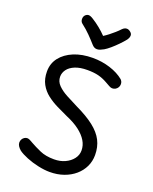

<svg xmlns="http://www.w3.org/2000/svg" viewBox="-186 -1129 995 1248"><g transform="rotate(20 311.5 -504.5)"><path d="M543 -706Q549 -700 552.5 -692.5Q556 -685 556 -675Q556 -663 550 -653Q544 -643 534 -637Q524 -631 511 -631Q502 -631 489.5 -638Q477 -645 459 -655Q429 -672 397.5 -680Q366 -688 321 -688Q270 -688 236 -674Q202 -660 185 -637Q168 -614 168 -587Q168 -554 192.5 -529Q217 -504 255.5 -483.5Q294 -463 336 -442Q414 -405 462.5 -367Q511 -329 533.5 -285Q556 -241 556 -185Q556 -142 538.5 -105Q521 -68 488.5 -40Q456 -12 412 3.5Q368 19 315 19Q279 19 235 9.5Q191 0 153 -15.5Q115 -31 93 -47Q65 -71 65 -94Q65 -106 70.5 -116Q76 -126 85.5 -132Q95 -138 105 -138Q113 -138 123.5 -133Q134 -128 147 -120Q175 -104 215.5 -86Q256 -68 314 -68Q356 -68 389.5 -83.5Q423 -99 443 -125Q463 -151 463 -183Q463 -218 444 -249.5Q425 -281 388.5 -309Q352 -337 297 -360Q260 -377 221 -396Q182 -415 149 -440.5Q116 -466 96 -502.5Q76 -539 76 -590Q76 -645 108 -686Q140 -727 196.5 -750.5Q253 -774 328 -774Q390 -774 447 -756Q504 -738 543 -706ZM440 -1014Q453 -1027 468 -1028Q483 -1029 498 -1015Q509 -1005 507.5 -991Q506 -977 496 -963Q480 -943 458.5 -921Q437 -899 415.5 -880.5Q394 -862 377 -852Q364 -845 353 -840.5Q342 -836 331 -836Q321 -836 312.5 -840.5Q304 -845 296 -854Q274 -879 247 -906.5Q220 -934 186 -960Q174 -970 173.5 -987Q173 -1004 183 -1015Q194 -1026 206.5 -1026Q219 -1026 239 -1013Q265 -997 291.5 -975.5Q318 -954 340 -931Q356 -941 373.5 -954.5Q391 -968 408.5 -983.5Q426 -999 440 -1014Z"/></g></svg>

Font: Playpen Sans
Style: Regular
Weight: 400
Designer: Laura Meseguer, Veronika Burian, José Scaglione, Kostas Bartsokas, Vera Evstafieva, Tom Grace, Yorlmar Campos
Foundry: TypeTogether
Version: Version 2.000